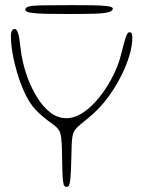

<svg xmlns="http://www.w3.org/2000/svg" viewBox="-20 -718 558 748"><path d="M239.5 10Q230.5 10 228 0.5Q225.5 -9 224 -29Q223.5 -40 223 -55.8Q222.5 -71.5 222.2 -89Q222 -106.5 221.5 -124Q221 -141.5 220.5 -156Q219.5 -181 215 -198.5Q210.5 -216 189 -231.5Q166.5 -247.5 144.8 -265.8Q123 -284 106.5 -305Q89 -327.5 73.8 -361.5Q58.5 -395.5 47 -434Q35.5 -472.5 29 -510Q22.5 -547.5 22.5 -576.5Q22.5 -586 24 -592.2Q25.5 -598.5 29 -601.8Q32.5 -605 38 -605Q45 -605 50.5 -588.2Q56 -571.5 59.5 -535Q62.5 -506 69.5 -475.2Q76.5 -444.5 87.5 -415Q103.5 -372.5 126 -336.5Q148.5 -300.5 177 -279Q205.5 -257.5 239 -257.5Q268 -257.5 297 -275.2Q326 -293 352 -321.5Q387 -360 413.8 -410Q440.5 -460 451.5 -505Q463 -551 469.5 -571.8Q476 -592.5 484.5 -592.5Q488.5 -592.5 491 -590.2Q493.5 -588 494.5 -583.5Q495.5 -579 495.5 -572Q495.5 -540 484.2 -502.2Q473 -464.5 453.8 -425.8Q434.5 -387 410 -351.8Q385.5 -316.5 359 -290Q338.5 -269.5 315.8 -251.5Q293 -233.5 281.5 -222.5Q272.5 -214 268.2 -205.5Q264 -197 262.2 -185.8Q260.5 -174.5 259.5 -158Q259 -144.5 258.5 -126Q258 -107.5 257.5 -88Q257 -68.5 256.2 -50.8Q255.5 -33 254 -20Q252.5 -5 249.5 2.5Q246.5 10 239.5 10ZM246 -663.5Q197 -663.5 159.2 -664.2Q121.5 -665 100 -668.5Q78.5 -672 78.5 -680.5Q78.5 -689 92.2 -692.8Q106 -696.5 144.2 -697.2Q182.5 -698 256.5 -698Q301.5 -698 338.5 -697.5Q375.5 -697 397.5 -694.2Q419.5 -691.5 419.5 -684.5Q419.5 -674.5 400.8 -670Q382 -665.5 343.8 -664.5Q305.5 -663.5 246 -663.5Z"/></svg>

Font: Gluten Thin Thin
Style: Regular
Weight: 250
Version: Version 1.300